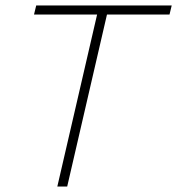

<svg xmlns="http://www.w3.org/2000/svg" viewBox="-20 -680 646 700"><path d="M606 -660 598 -627H370L225 0H189L334 -627H104L112 -660Z"/></svg>

Font: Kantumruy Pro ExtraLight
Style: Italic
Weight: 250
Italic angle: -13°
Version: Version 1.002